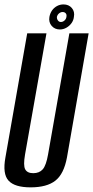

<svg xmlns="http://www.w3.org/2000/svg" viewBox="-31 -822 411 847"><path d="M104 4.5Q175.5 4.5 213.2 -25Q251 -54.5 264.5 -128L360 -675H275L181 -140.5Q172.5 -92 157.5 -75Q142.5 -58 115.5 -58Q89.5 -58 80.2 -75Q71 -92 79.5 -140.5L174 -675H89L-7 -128Q-20.5 -54.5 6.8 -25Q34 4.5 104 4.5ZM233 -692Q248.5 -692 262 -699.8Q275.5 -707.5 284.5 -720Q293.5 -732.5 295 -747.5Q299.5 -770.5 286 -786.5Q272.5 -802.5 249 -802.5Q233.5 -802.5 220.2 -795.2Q207 -788 198.5 -775.8Q190 -763.5 187 -747.5Q183 -724 196.8 -708Q210.5 -692 233 -692ZM237.5 -725Q229.5 -725 224.5 -731.8Q219.5 -738.5 220 -747.5Q222.5 -757.5 229.8 -763.2Q237 -769 245 -769Q254 -769 259 -763.2Q264 -757.5 262 -747.5Q261 -738.5 253.8 -731.8Q246.5 -725 237.5 -725Z"/></svg>

Font: Anybody ExtraCondensed
Style: Italic
Weight: 400
Width: 2
Italic angle: -10°
Version: Version 1.113;gftools[0.9.25]